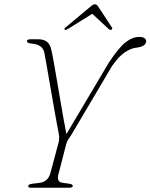

<svg xmlns="http://www.w3.org/2000/svg" viewBox="-20 -885 709 905"><path d="M323 -8.5Q323 0 302.5 0H126Q113 0 113 -8.5Q113 -16.5 133 -19L165.5 -23Q205 -27.5 217 -67L254.5 -207Q261.5 -230 257.5 -252Q254 -269.5 246.8 -308.8Q239.5 -348 231 -397.2Q222.5 -446.5 214 -495.5Q205.5 -544.5 198.8 -582.8Q192 -621 189 -636.5Q181 -675.5 129.5 -679.5Q108 -681 107 -691Q106.5 -695 111.5 -697.5Q116.5 -700 123 -700H157.5Q186.5 -700 201.2 -688.2Q216 -676.5 222 -650Q226 -634 232.5 -597.2Q239 -560.5 247.2 -513Q255.5 -465.5 263.8 -415.8Q272 -366 279.8 -323Q287.5 -280 293 -253L494 -591.5Q539.5 -660 571.8 -685.5Q604 -711 636 -711Q653.5 -711 661.2 -705Q669 -699 669 -692Q669 -679 657.5 -671Q646 -663 618.5 -659.5Q597 -657 569 -638.8Q541 -620.5 508.5 -574.5L314.5 -246.5Q306 -235 301 -227Q296 -219 293 -209L255.5 -64Q251 -47.5 254.8 -36.8Q258.5 -26 274 -23.5L306.5 -19Q323 -16.5 323 -8.5ZM505 -745Q499.5 -742 493 -747.5L415 -820L298.5 -747.5Q289 -742 285.5 -745Q280.5 -749 289.5 -756L405.5 -853Q419 -865 427.5 -865Q436 -865 443.5 -853L507.5 -756Q512 -749 505 -745Z"/></svg>

Font: Fraunces 9pt Thin
Style: Italic
Weight: 100
Italic angle: -16°
Version: Version 1.000;[b76b70a41]